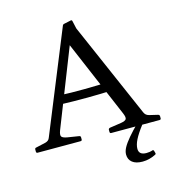

<svg xmlns="http://www.w3.org/2000/svg" viewBox="-136 -866 1107 1207"><g transform="rotate(-15 417.0 -262.5)"><path d="M643 225Q600 225 576.5 206.5Q553 188 553 155Q553 134 566 110Q579 86 606 54Q633 22 676 -21L700 0Q664 47 647.5 80Q631 113 631 139Q631 179 680 179Q690 179 700 177.5Q710 176 722 172Q726 171 729 177L734 195Q735 200 730 203Q711 213 688.5 219Q666 225 643 225ZM19 0Q10 0 10 -10V-23Q10 -33 20 -34L82 -48Q93 -51 100.5 -57Q108 -63 112 -75L379 -730Q382 -739 392 -740L434 -749Q443 -752 445 -741L456 -692L726 -73Q731 -62 738.5 -56Q746 -50 758 -47L813 -34Q822 -31 822 -22V-9Q822 0 812 0H498Q489 0 489 -10V-23Q489 -31 499 -34L573 -45Q603 -50 608.5 -61Q614 -72 602 -100L365 -657L425 -692L192 -100Q181 -71 188 -60.5Q195 -50 224 -45L299 -33Q308 -32 308 -22V-9Q308 0 298 0ZM233 -313Q322 -309 410 -310Q498 -311 586 -315V-258Q498 -254 410 -253.5Q322 -253 233 -256Z"/></g></svg>

Font: Hahmlet
Style: Regular
Weight: 400
Designer: Minjoo Ham & Mark Frömberg
Foundry: hypertype
Version: Version 1.001; ttfautohint (v1.8.3)